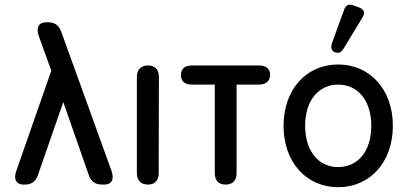

<svg xmlns="http://www.w3.org/2000/svg" viewBox="-20 -770 1700 801"><path d="M77 0H84C111 0 129 -13 138 -39L244 -344L351 -38C360 -12 379 0 406 0H416C446 0 457 -22 446 -55L235 -639C225 -665 208 -677 181 -677H172C142 -677 130 -656 141 -622L194 -475L47 -54C36 -21 49 0 77 0Z M597 0C626 0 642 -17 642 -48L643 -449C643 -480 626 -497 597 -497C568 -497 551 -479 551 -449V-48C551 -17 568 0 597 0Z M921 0C951 0 967 -17 967 -48V-417H1059C1090 -417 1106 -432 1107 -457C1107 -483 1090 -497 1059 -497H782C751 -497 735 -483 735 -457C735 -431 750 -417 781 -417H876V-48C876 -17 892 0 921 0Z M1391 11C1522 11 1619 -92 1619 -245C1619 -398 1522 -501 1391 -501C1259 -501 1163 -398 1163 -245C1163 -92 1259 11 1391 11ZM1253 -245C1253 -352 1310 -417 1391 -417C1472 -417 1529 -352 1529 -245C1529 -138 1472 -73 1391 -73C1310 -73 1253 -138 1253 -245ZM1365 -590C1359 -571 1363 -557 1377 -552C1392 -546 1404 -551 1414 -568L1492 -697C1504 -715 1500 -731 1478 -739L1456 -747C1436 -755 1422 -749 1415 -728Z"/></svg>

Font: 寒蝉半圆体
Style: Regular
Weight: 400
Designer: Yoshimichi Ohira & Warren
Foundry: ChillType
Version: Version 1.800;Glyphs 3.1.1 (3135)